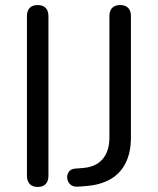

<svg xmlns="http://www.w3.org/2000/svg" viewBox="-20 -732 624 759"><path d="M129 7Q108.5 7 97.5 -4.8Q86.5 -16.5 86.5 -37V-668Q86.5 -689.5 97.5 -700.8Q108.5 -712 129 -712Q149.5 -712 160.5 -700.8Q171.5 -689.5 171.5 -668V-37Q171.5 -16.5 161 -4.8Q150.5 7 129 7ZM287 6Q267.5 7 256.5 -4.2Q245.5 -15.5 245.5 -32Q245.5 -44.5 253.5 -54.5Q261.5 -64.5 277.5 -65.5L309 -68Q359 -72 385.8 -103.2Q412.5 -134.5 412.5 -188.5V-668.5Q412.5 -690 423.5 -701Q434.5 -712 455 -712Q475.5 -712 486.5 -701Q497.5 -690 497.5 -668.5V-188Q497.5 -130 477.2 -88.8Q457 -47.5 417.5 -24.2Q378 -1 320 3.5Z"/></svg>

Font: Nunito ExtraLight
Style: Regular
Weight: 200
Designer: Vernon Adams
Foundry: Vernon Adams
Version: Version 3.602;April 4, 2023;FontCreator 14.0.0.2856 64-bit